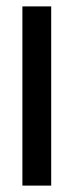

<svg xmlns="http://www.w3.org/2000/svg" viewBox="-20 -580 230 600"><path d="M50 0V-560H140V0Z"/></svg>

Font: Tektur SemiCondensed
Style: Regular
Weight: 400
Width: 4
Designer: Adam Jagosz
Foundry: Adam Jagosz
Version: Version 1.005;gftools[0.9.30]